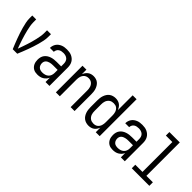

<svg xmlns="http://www.w3.org/2000/svg" viewBox="148 -1715 2703 2703"><g transform="rotate(45 1500.0 -363.5)"><path d="M205 0Q189 -38 173.5 -77Q158 -116 143.5 -155Q129 -194 116 -233.5Q103 -273 92 -313Q81 -353 72.5 -394Q64 -435 64 -477V-530H142V-477Q142 -441 148 -405Q154 -369 162.5 -333.5Q171 -298 181 -263Q191 -228 202 -193.5Q213 -159 225 -124.5Q237 -90 250 -56L253 -64Q265 -97 277 -131Q289 -165 300 -199Q311 -233 320.5 -267Q330 -301 338 -336Q346 -371 352 -406Q358 -441 358 -477V-530H436V-477Q436 -435 427.5 -394Q419 -353 408 -313Q397 -273 384 -233.5Q371 -194 356.5 -155Q342 -116 326.5 -77Q311 -38 295 0Z M702 8Q682 8 662 4.5Q642 1 624.5 -8.5Q607 -18 593.5 -33Q580 -48 571.5 -66Q563 -84 559.5 -104Q556 -124 556 -144Q556 -170 562.5 -195Q569 -220 584.5 -240.5Q600 -261 621.5 -275Q643 -289 667.5 -297Q692 -305 717.5 -308Q743 -311 769 -311H858V-365Q858 -386 851 -407Q844 -428 828 -442Q812 -456 791 -462Q770 -468 749 -468Q729 -468 709.5 -464Q690 -460 674 -449Q658 -438 649 -420Q640 -402 640 -383Q640 -383 640 -383Q640 -383 640 -383Q640 -383 640 -383Q640 -383 640 -383Q640 -383 640 -383Q640 -383 640 -383H562Q562 -383 562 -383Q562 -383 562 -383Q562 -406 568.5 -428Q575 -450 588 -469Q601 -488 619.5 -501.5Q638 -515 659 -523.5Q680 -532 703 -535Q726 -538 749 -538Q773 -538 797 -534.5Q821 -531 843 -521Q865 -511 883.5 -495Q902 -479 914 -458Q926 -437 931 -413Q936 -389 936 -365V0H858V-86Q849 -64 832.5 -45.5Q816 -27 795 -14.5Q774 -2 750 3Q726 8 702 8ZM732 -62Q756 -62 780.5 -69Q805 -76 823 -92Q841 -108 849.5 -131.5Q858 -155 858 -180V-241H769Q753 -241 738 -239.5Q723 -238 708.5 -234.5Q694 -231 680 -224.5Q666 -218 655 -207Q644 -196 639 -181.5Q634 -167 634 -152Q634 -133 640.5 -115Q647 -97 661 -84Q675 -71 694 -66.5Q713 -62 732 -62Z M1064 0V-530H1142V-439Q1150 -460 1163 -479Q1176 -498 1194.5 -512Q1213 -526 1235.5 -532Q1258 -538 1280 -538Q1305 -538 1329 -531Q1353 -524 1371.5 -508.5Q1390 -493 1403 -471.5Q1416 -450 1423.5 -426.5Q1431 -403 1433.5 -378.5Q1436 -354 1436 -330V0H1358V-330Q1358 -347 1356 -363.5Q1354 -380 1349 -395.5Q1344 -411 1334.5 -425Q1325 -439 1312 -449Q1299 -459 1283 -463.5Q1267 -468 1250 -468Q1233 -468 1217 -463.5Q1201 -459 1188 -449Q1175 -439 1165.5 -425Q1156 -411 1151 -395.5Q1146 -380 1144 -363.5Q1142 -347 1142 -330V0Z M1719 8Q1694 8 1669.5 1Q1645 -6 1625 -21Q1605 -36 1591.5 -57Q1578 -78 1570 -101.5Q1562 -125 1559 -150Q1556 -175 1556 -200V-330Q1556 -355 1559 -380Q1562 -405 1570 -428.5Q1578 -452 1591.5 -473Q1605 -494 1625 -509Q1645 -524 1669.5 -531Q1694 -538 1719 -538Q1742 -538 1764.5 -532Q1787 -526 1805.5 -512.5Q1824 -499 1837 -479.5Q1850 -460 1858 -439V-735H1936V0H1858V-91Q1850 -70 1837 -50.5Q1824 -31 1805.5 -17.5Q1787 -4 1764.5 2Q1742 8 1719 8ZM1749 -62Q1749 -62 1749 -62Q1749 -62 1749 -62Q1766 -62 1782.5 -66.5Q1799 -71 1812 -81Q1825 -91 1834.5 -105Q1844 -119 1849 -134.5Q1854 -150 1856 -166.5Q1858 -183 1858 -200V-330Q1858 -347 1856 -363.5Q1854 -380 1849 -395.5Q1844 -411 1834.5 -425.5Q1825 -440 1812 -450Q1799 -460 1782.5 -464Q1766 -468 1749 -468Q1732 -468 1715.5 -464Q1699 -460 1685 -450.5Q1671 -441 1660.5 -427Q1650 -413 1644 -397Q1638 -381 1636 -364Q1634 -347 1634 -330V-200Q1634 -183 1636 -166Q1638 -149 1644 -133Q1650 -117 1660.5 -103Q1671 -89 1685 -79.5Q1699 -70 1715.5 -66Q1732 -62 1749 -62Z M2202 8Q2182 8 2162 4.5Q2142 1 2124.5 -8.5Q2107 -18 2093.5 -33Q2080 -48 2071.5 -66Q2063 -84 2059.5 -104Q2056 -124 2056 -144Q2056 -170 2062.5 -195Q2069 -220 2084.5 -240.5Q2100 -261 2121.5 -275Q2143 -289 2167.5 -297Q2192 -305 2217.5 -308Q2243 -311 2269 -311H2358V-365Q2358 -386 2351 -407Q2344 -428 2328 -442Q2312 -456 2291 -462Q2270 -468 2249 -468Q2229 -468 2209.5 -464Q2190 -460 2174 -449Q2158 -438 2149 -420Q2140 -402 2140 -383Q2140 -383 2140 -383Q2140 -383 2140 -383Q2140 -383 2140 -383Q2140 -383 2140 -383Q2140 -383 2140 -383Q2140 -383 2140 -383H2062Q2062 -383 2062 -383Q2062 -383 2062 -383Q2062 -406 2068.5 -428Q2075 -450 2088 -469Q2101 -488 2119.5 -501.5Q2138 -515 2159 -523.5Q2180 -532 2203 -535Q2226 -538 2249 -538Q2273 -538 2297 -534.5Q2321 -531 2343 -521Q2365 -511 2383.5 -495Q2402 -479 2414 -458Q2426 -437 2431 -413Q2436 -389 2436 -365V0H2358V-86Q2349 -64 2332.5 -45.5Q2316 -27 2295 -14.5Q2274 -2 2250 3Q2226 8 2202 8ZM2232 -62Q2256 -62 2280.5 -69Q2305 -76 2323 -92Q2341 -108 2349.5 -131.5Q2358 -155 2358 -180V-241H2269Q2253 -241 2238 -239.5Q2223 -238 2208.5 -234.5Q2194 -231 2180 -224.5Q2166 -218 2155 -207Q2144 -196 2139 -181.5Q2134 -167 2134 -152Q2134 -133 2140.5 -115Q2147 -97 2161 -84Q2175 -71 2194 -66.5Q2213 -62 2232 -62Z M2575 0V-70H2718V-665H2589V-735H2796V-70H2925V0Z"/></g></svg>

Font: iosevka_custom_sans_ss08
Style: Regular
Weight: 400
Designer: Belleve Invis
Foundry: Belleve Invis
Version: Version 10.3.0; ttfautohint (v1.8.3)